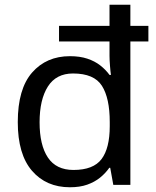

<svg xmlns="http://www.w3.org/2000/svg" viewBox="-20 -780 657 810"><path d="M275 10Q175 10 115 -59.5Q55 -129 55 -265Q55 -405 115.5 -474Q176 -543 275 -543Q317 -543 348.5 -532.5Q380 -522 403 -504Q426 -486 442 -464H448Q446 -477 444 -502.5Q442 -528 442 -544V-605H229V-671H442V-760H530V-671H606V-605H530V0H458L445 -72H441Q425 -49 402 -30.5Q379 -12 348 -1Q317 10 275 10ZM290 -63Q374 -63 408.5 -109Q443 -155 443 -248V-265Q443 -366 410 -418Q377 -470 288 -470Q217 -470 182 -415Q147 -360 147 -264Q147 -168 182 -115.5Q217 -63 290 -63Z"/></svg>

Font: Noto Sans Telugu
Style: Regular
Weight: 400
Designer: Jelle Bosma - Monotype Design Team
Foundry: Monotype Imaging Inc.
Version: Version 2.003